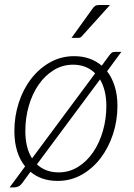

<svg xmlns="http://www.w3.org/2000/svg" viewBox="-20 -736 552 788"><path d="M19.5 0ZM216.5 6.5Q149.5 6.5 105 -31L70 17Q63.5 25.5 55.2 29.2Q47 33 38.5 33H19.5L83 -53Q61.5 -79.5 50.2 -116Q39 -152.5 39 -198Q39 -258.5 57 -314.2Q75 -370 107.8 -412.5Q140.5 -455 185.5 -480.2Q230.5 -505.5 284.5 -505.5Q318.5 -505.5 346.8 -495.5Q375 -485.5 397.5 -466.5L428 -508Q434 -516 438.5 -519.5Q443 -523 453 -523H478L419.5 -443.5Q440 -417 451 -381.2Q462 -345.5 462 -301.5Q462 -241 443.8 -185.5Q425.5 -130 393 -87.2Q360.5 -44.5 315.5 -19Q270.5 6.5 216.5 6.5ZM84 -198Q84 -129.5 111.5 -86L370.5 -435Q335 -470.5 280 -470.5Q236.5 -470.5 200.5 -448.2Q164.5 -426 138.5 -388.5Q112.5 -351 98.2 -301.5Q84 -252 84 -198ZM220.5 -28.5Q264 -28.5 300.2 -51Q336.5 -73.5 362.2 -111.2Q388 -149 402.2 -198.2Q416.5 -247.5 416.5 -301Q416.5 -334 409.8 -361.5Q403 -389 390.5 -410L131.5 -61.5Q167 -28.5 220.5 -28.5ZM431.5 -715.5 317.5 -589Q313.5 -584 309.5 -582.2Q305.5 -580.5 300 -580.5H273.5L359 -699.5Q365 -708.5 371 -712Q377 -715.5 388 -715.5Z"/></svg>

Font: Lato Light
Style: Italic
Weight: 300
Italic angle: -7°
Designer: Lukasz Dziedzic
Foundry: tyPoland Lukasz Dziedzic
Version: Version 2.007; 2014-02-27